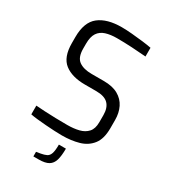

<svg xmlns="http://www.w3.org/2000/svg" viewBox="-225 -851 1027 1161"><g transform="rotate(30 289.0 -270.0)"><path d="M286 6Q264 6 233.5 4.5Q203 3 171 0.5Q139 -2 110.5 -5Q82 -8 63 -12V-73Q88 -71 124 -69Q160 -67 201.5 -66Q243 -65 283 -65Q328 -65 364 -74Q400 -83 421.5 -107Q443 -131 443 -176V-226Q443 -277 417 -303.5Q391 -330 333 -330H254Q163 -330 111.5 -370Q60 -410 60 -508V-550Q60 -654 116 -698Q172 -742 274 -742Q306 -742 346 -738.5Q386 -735 423.5 -730.5Q461 -726 486 -721V-660Q442 -664 386.5 -667Q331 -670 282 -670Q237 -670 204 -659.5Q171 -649 153.5 -622.5Q136 -596 136 -547V-513Q136 -452 168 -429Q200 -406 257 -406H342Q403 -406 442 -384Q481 -362 500 -323.5Q519 -285 519 -235V-178Q519 -104 487.5 -64Q456 -24 403.5 -9Q351 6 286 6ZM201 202V170L231 165Q254 161 269.5 153.5Q285 146 292 125.5Q299 105 299 63H348Q348 113 339 143.5Q330 174 306.5 188Q283 202 239 202Z"/></g></svg>

Font: Exo Thin
Style: Regular
Weight: 400
Version: Version 2.000